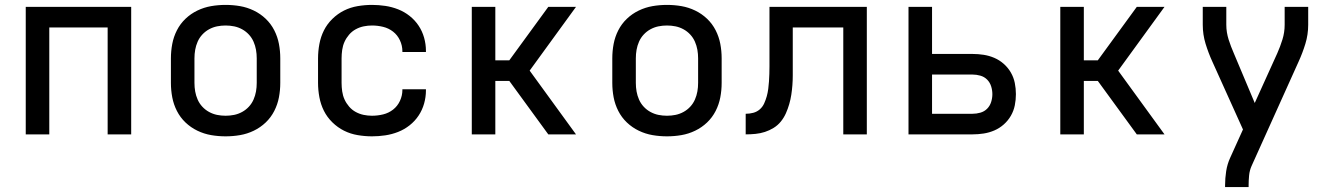

<svg xmlns="http://www.w3.org/2000/svg" viewBox="-20 -548 5440 783"><path d="M85 0V-520H515V0H419V-436H181V0Z M900 8Q870 8 841 3Q812 -2 785 -15Q758 -28 736.5 -48.5Q715 -69 701.5 -95.5Q688 -122 682.5 -151Q677 -180 677 -210V-310Q677 -340 682.5 -369Q688 -398 701.5 -424.5Q715 -451 736.5 -471.5Q758 -492 785 -505Q812 -518 841 -523Q870 -528 900 -528Q930 -528 959 -523Q988 -518 1015 -505Q1042 -492 1063.5 -471.5Q1085 -451 1098.5 -424.5Q1112 -398 1117.5 -369Q1123 -340 1123 -310V-210Q1123 -180 1117.5 -151Q1112 -122 1098.5 -95.5Q1085 -69 1063.5 -48.5Q1042 -28 1015 -15Q988 -2 959 3Q930 8 900 8ZM900 -76Q918 -76 935 -79.5Q952 -83 967.5 -91.5Q983 -100 995 -113Q1007 -126 1014 -142Q1021 -158 1024 -175Q1027 -192 1027 -210V-310Q1027 -328 1024 -345Q1021 -362 1014 -378Q1007 -394 995 -407Q983 -420 967.5 -428.5Q952 -437 935 -440.5Q918 -444 900 -444Q882 -444 865 -440.5Q848 -437 832.5 -428.5Q817 -420 805 -407Q793 -394 786 -378Q779 -362 776 -345Q773 -328 773 -310V-210Q773 -192 776 -175Q779 -158 786 -142Q793 -126 805 -113Q817 -100 832.5 -91.5Q848 -83 865 -79.5Q882 -76 900 -76Z M1497 8Q1468 8 1438.5 3Q1409 -2 1383 -15Q1357 -28 1335.5 -49Q1314 -70 1301 -96Q1288 -122 1282.5 -151.5Q1277 -181 1277 -210V-310Q1277 -339 1282.5 -368.5Q1288 -398 1301 -424Q1314 -450 1335.5 -471Q1357 -492 1383 -505Q1409 -518 1438.5 -523Q1468 -528 1497 -528Q1524 -528 1551 -524Q1578 -520 1603.5 -510Q1629 -500 1650.5 -483Q1672 -466 1687 -443.5Q1702 -421 1709.5 -394.5Q1717 -368 1717 -341V-336H1621V-339Q1621 -362 1611 -383.5Q1601 -405 1583 -419Q1565 -433 1542.5 -438.5Q1520 -444 1497 -444Q1480 -444 1463 -440.5Q1446 -437 1430.5 -428.5Q1415 -420 1403.5 -406.5Q1392 -393 1385 -377.5Q1378 -362 1375.5 -344.5Q1373 -327 1373 -310V-210Q1373 -193 1375.5 -175.5Q1378 -158 1385 -142.5Q1392 -127 1403.5 -113.5Q1415 -100 1430.5 -91.5Q1446 -83 1463 -79.5Q1480 -76 1497 -76Q1520 -76 1542.5 -81.5Q1565 -87 1583 -101Q1601 -115 1611 -136.5Q1621 -158 1621 -181V-184H1717V-179Q1717 -152 1709.5 -125.5Q1702 -99 1687 -76.5Q1672 -54 1650.5 -37Q1629 -20 1603.5 -10Q1578 0 1551 4Q1524 8 1497 8Z M2216 0 2057 -218H2000V0H1904V-520H2000V-302H2057L2216 -520H2329L2140 -260L2329 0Z M2700 8Q2670 8 2641 3Q2612 -2 2585 -15Q2558 -28 2536.5 -48.5Q2515 -69 2501.5 -95.5Q2488 -122 2482.5 -151Q2477 -180 2477 -210V-310Q2477 -340 2482.5 -369Q2488 -398 2501.5 -424.5Q2515 -451 2536.5 -471.5Q2558 -492 2585 -505Q2612 -518 2641 -523Q2670 -528 2700 -528Q2730 -528 2759 -523Q2788 -518 2815 -505Q2842 -492 2863.5 -471.5Q2885 -451 2898.5 -424.5Q2912 -398 2917.5 -369Q2923 -340 2923 -310V-210Q2923 -180 2917.5 -151Q2912 -122 2898.5 -95.5Q2885 -69 2863.5 -48.5Q2842 -28 2815 -15Q2788 -2 2759 3Q2730 8 2700 8ZM2700 -76Q2718 -76 2735 -79.5Q2752 -83 2767.5 -91.5Q2783 -100 2795 -113Q2807 -126 2814 -142Q2821 -158 2824 -175Q2827 -192 2827 -210V-310Q2827 -328 2824 -345Q2821 -362 2814 -378Q2807 -394 2795 -407Q2783 -420 2767.5 -428.5Q2752 -437 2735 -440.5Q2718 -444 2700 -444Q2682 -444 2665 -440.5Q2648 -437 2632.5 -428.5Q2617 -420 2605 -407Q2593 -394 2586 -378Q2579 -362 2576 -345Q2573 -328 2573 -310V-210Q2573 -192 2576 -175Q2579 -158 2586 -142Q2593 -126 2605 -113Q2617 -100 2632.5 -91.5Q2648 -83 2665 -79.5Q2682 -76 2700 -76Z M3419 0V-436H3213V-280Q3213 -260 3213 -240.5Q3213 -221 3211.5 -201Q3210 -181 3207 -161.5Q3204 -142 3198.5 -123Q3193 -104 3185 -86Q3177 -68 3164.5 -52.5Q3152 -37 3135 -26.5Q3118 -16 3099.5 -10Q3081 -4 3061 -2Q3041 0 3021 0V-84Q3037 -84 3052 -88Q3067 -92 3078.5 -102Q3090 -112 3096.5 -126.5Q3103 -141 3107 -155.5Q3111 -170 3113 -185.5Q3115 -201 3116 -216Q3117 -231 3117.5 -246.5Q3118 -262 3118 -277V-520H3515V0Z M3685 0V-520H3781V-328H3946Q3969 -328 3991.5 -324.5Q4014 -321 4035 -312Q4056 -303 4073.5 -287.5Q4091 -272 4102.5 -252Q4114 -232 4118.5 -209.5Q4123 -187 4123 -164Q4123 -141 4118.5 -118.5Q4114 -96 4102.5 -76Q4091 -56 4073.5 -40.5Q4056 -25 4035 -16Q4014 -7 3991.5 -3.5Q3969 0 3946 0ZM3946 -84Q3962 -84 3978 -88.5Q3994 -93 4005.5 -104.5Q4017 -116 4022 -132Q4027 -148 4027 -164Q4027 -180 4022 -196Q4017 -212 4005.5 -223.5Q3994 -235 3978 -239.5Q3962 -244 3946 -244H3781V-84Z M4616 0 4457 -218H4400V0H4304V-520H4400V-302H4457L4616 -520H4729L4540 -260L4729 0Z M4976 215V208Q4976 179 4980.5 150Q4985 121 4997 95L5049 -20L4924 -297Q4908 -332 4896.5 -369.5Q4885 -407 4885 -447V-520H4981V-447Q4981 -431 4983.5 -416Q4986 -401 4990.5 -386.5Q4995 -372 5000.5 -358Q5006 -344 5012 -330L5097 -128L5189 -331Q5201 -358 5210 -387Q5219 -416 5219 -447V-520H5315V-447Q5315 -407 5303.5 -369.5Q5292 -332 5276 -297L5084 129Q5076 147 5074 167.5Q5072 188 5072 208V215Z"/></svg>

Font: Iosevka Fixed Curly Md Ex
Style: Regular
Weight: 500
Width: 7
Monospace: yes
Designer: Belleve Invis
Foundry: Belleve Invis
Version: Version 30.1.2